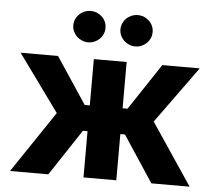

<svg xmlns="http://www.w3.org/2000/svg" viewBox="-53 -823 985 882"><g transform="rotate(5 439.0 -382.5)"><path d="M215.6 -283.7 25.9 -545.5H198.5L340.2 -332H363.6V-545.5H514.9V-332H537.6L679.3 -545.5H851.9L662.6 -283.7L853 0H676.5L536.2 -213.1H514.9V0H363.6V-213.1H342.3L201.3 0H24.9ZM473.4 -692.5Q473.4 -707.4 479.2 -720.5Q485.1 -733.7 495.2 -743.4Q505.3 -753.2 519 -758.9Q532.7 -764.6 547.9 -764.6Q563.6 -764.6 576.9 -758.9Q590.2 -753.2 600.3 -743.4Q610.4 -733.7 616.1 -720.5Q621.8 -707.4 621.8 -692.5Q621.8 -677.6 616.1 -664.4Q610.4 -651.3 600.3 -641.5Q590.2 -631.7 576.9 -625.9Q563.6 -620 547.9 -620Q532.7 -620 519 -625.9Q505.3 -631.7 495.2 -641.5Q485.1 -651.3 479.2 -664.4Q473.4 -677.6 473.4 -692.5ZM256 -692.5Q256 -707.4 261.9 -720.5Q267.8 -733.7 277.9 -743.4Q288 -753.2 301.7 -758.9Q315.3 -764.6 330.6 -764.6Q346.2 -764.6 359.6 -758.9Q372.9 -753.2 383 -743.4Q393.1 -733.7 398.8 -720.5Q404.5 -707.4 404.5 -692.5Q404.5 -677.6 398.8 -664.4Q393.1 -651.3 383 -641.5Q372.9 -631.7 359.6 -625.9Q346.2 -620 330.6 -620Q315.3 -620 301.7 -625.9Q288 -631.7 277.9 -641.5Q267.8 -651.3 261.9 -664.4Q256 -677.6 256 -692.5Z"/></g></svg>

Font: Cannonade
Style: Bold
Weight: 700
Designer: Rasmus Andersson
Foundry: rsms
Version: Version 3.012;git-f93a4a705